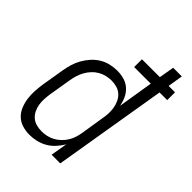

<svg xmlns="http://www.w3.org/2000/svg" viewBox="-213 -842 957 957"><g transform="rotate(45 265.5 -363.5)"><path d="M167 8Q141 8 116.5 0.5Q92 -7 74.5 -24Q57 -41 47.5 -64.5Q38 -88 34.5 -113Q31 -138 32.5 -164.5Q34 -191 38 -218L58 -338Q62 -361 69 -384.5Q76 -408 88.5 -430Q101 -452 118.5 -471.5Q136 -491 158 -504Q180 -517 204 -522.5Q228 -528 252 -528Q278 -528 301.5 -521Q325 -514 342.5 -498Q360 -482 370 -460.5Q380 -439 385 -414L415 -600H298V-655H424L438 -735H499L486 -655H531V-600H477L377 0H316L331 -88Q318 -66 300.5 -47Q283 -28 261 -15.5Q239 -3 215 2.5Q191 8 167 8ZM198 -47Q216 -47 234 -51Q252 -55 268.5 -64Q285 -73 299 -86.5Q313 -100 323 -116Q333 -132 338.5 -149.5Q344 -167 347 -185L366 -305Q370 -325 371 -344.5Q372 -364 369 -383Q366 -402 358 -419.5Q350 -437 336.5 -449.5Q323 -462 304.5 -467.5Q286 -473 266 -473Q248 -473 229.5 -468.5Q211 -464 194.5 -454.5Q178 -445 164.5 -430.5Q151 -416 141.5 -399Q132 -382 126.5 -364.5Q121 -347 118 -329L98 -209Q95 -189 94 -169.5Q93 -150 96 -132Q99 -114 107 -97.5Q115 -81 128.5 -69Q142 -57 160.5 -52Q179 -47 198 -47Z"/></g></svg>

Font: Iosevka SS04 Light Oblique
Style: Regular
Weight: 300
Italic angle: -9°
Monospace: yes
Designer: Belleve Invis
Foundry: Belleve Invis
Version: Version 19.0.0; ttfautohint (v1.8.4)